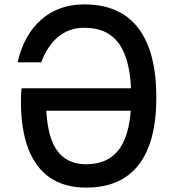

<svg xmlns="http://www.w3.org/2000/svg" viewBox="-20 -836 790 872"><path d="M160 -333 189 -380Q189 -232 233.5 -161Q278 -90 371 -90Q475 -90 525.5 -164.5Q576 -239 576 -393Q576 -555 524 -632.5Q472 -710 363 -710Q296 -710 246.5 -670.5Q197 -631 167 -553H60Q89 -679 168 -747.5Q247 -816 363 -816Q525 -816 607.5 -709Q690 -602 690 -393Q690 -190 609.5 -87Q529 16 371 16Q274 16 208 -28.5Q142 -73 108.5 -160.5Q75 -248 75 -378Q75 -417 78 -435H614V-333Z"/></svg>

Font: Martian Mono sWd Rg
Style: Regular
Weight: 400
Width: 6
Monospace: yes
Designer: Roman Shamin
Foundry: Evil Martians
Version: Version 1.000